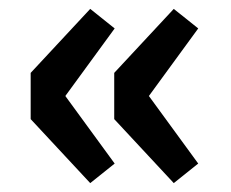

<svg xmlns="http://www.w3.org/2000/svg" viewBox="-20 -468 520 432"><path d="M183 -56 49 -200V-304L183 -448L238 -404L127 -252L238 -100ZM371 -56 237 -200V-304L371 -448L426 -404L315 -252L426 -100Z"/></svg>

Font: Toshiba Sans
Style: Bold
Weight: 700
Designer: Paul D. Hunt
Foundry: Toshiba Corporation
Version: Version 2.020;PS 2.0;hotconv 1.0.86;makeotf.lib2.5.63406